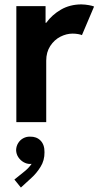

<svg xmlns="http://www.w3.org/2000/svg" viewBox="-20 -551 444 866"><path d="M53.7 -523.4H185.5V-448.2H188.5Q214.8 -484.4 254.9 -507.6Q294.9 -530.8 346.7 -531.2Q364.7 -530.8 380.9 -527.8Q397 -524.9 404.3 -521.5L349.6 -392.6Q344.7 -395 332.8 -397.2Q320.8 -399.4 307.6 -399.4Q279.8 -399.4 252.4 -385.5Q225.1 -371.6 206.8 -343.8Q188.5 -315.9 188.5 -277.3V0H53.7ZM44.9 258.8 89.8 222.7Q110.4 206.1 122.6 188Q120.1 188.5 115.2 188.5Q100.6 188.5 86.4 180.4Q72.3 172.4 62.7 158.2Q53.2 144 52.7 126Q53.2 107.9 62.3 93.8Q71.3 79.6 85.4 72.3Q99.6 64.9 115.2 65.4Q144.5 64.5 162.8 83Q181.2 101.6 180.7 135.7Q181.2 172.4 162.8 201.7Q144.5 231 122.1 251L74.2 294.9Z"/></svg>

Font: Reddit Sans Fudge
Style: Bold
Weight: 700
Designer: Stephen Hutchings
Foundry: Reddit
Version: Version 1.013